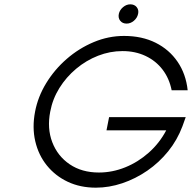

<svg xmlns="http://www.w3.org/2000/svg" viewBox="-20 -859 887 887"><path d="M423 8Q351 8 293.5 -19Q236 -46 197 -94Q158 -142 143 -206Q128 -270 142 -343Q155 -412 193.5 -475Q232 -538 288.5 -587Q345 -636 413 -664.5Q481 -693 553 -693Q636 -693 699 -661.5Q762 -630 800.5 -573.5Q839 -517 847 -442H773Q762 -497 731 -537.5Q700 -578 652.5 -600.5Q605 -623 546 -623Q488 -623 433 -601.5Q378 -580 332 -541.5Q286 -503 254.5 -452.5Q223 -402 212 -343Q197 -266 221.5 -202Q246 -138 302 -100Q358 -62 437 -62Q499 -62 558.5 -86Q618 -110 667.5 -154Q717 -198 748 -257H472L484 -318H838L823 -276Q799 -212 757 -160Q715 -108 660.5 -70.5Q606 -33 545 -12.5Q484 8 423 8ZM565 -750Q546 -750 535.5 -763Q525 -776 529 -795Q533 -813 548.5 -826Q564 -839 582 -839Q601 -839 611.5 -826Q622 -813 618 -795Q614 -776 598.5 -763Q583 -750 565 -750Z"/></svg>

Font: Teachers
Style: Italic
Weight: 400
Italic angle: -11°
Designer: Alfredo Marco Pradil, Chank Diesel
Version: Version 1.001